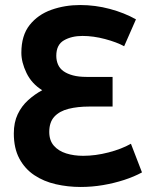

<svg xmlns="http://www.w3.org/2000/svg" viewBox="-20 -729 600 764"><path d="M301 15Q250 15 202 4Q154 -7 116.5 -32Q79 -57 57 -98Q35 -139 35 -198Q35 -242 50.5 -274.5Q66 -307 92 -330.5Q118 -354 148 -370Q106 -396 85.5 -438.5Q65 -481 65 -519Q65 -588 98 -629.5Q131 -671 184.5 -690Q238 -709 299 -709Q359 -709 417 -693.5Q475 -678 521 -652L474 -545Q445 -561 398.5 -573.5Q352 -586 308 -586Q265 -586 234.5 -568.5Q204 -551 204 -507Q204 -488 211 -472Q218 -456 233 -445.5Q248 -435 270.5 -429Q293 -423 324 -423H428V-305H335Q289 -305 253 -296Q217 -287 196.5 -265Q176 -243 176 -204Q176 -170 194.5 -149Q213 -128 243.5 -118.5Q274 -109 311 -109Q360 -109 412 -122.5Q464 -136 501 -157L545 -43Q514 -26 474 -13Q434 0 390 7.5Q346 15 301 15Z"/></svg>

Font: Ubuntu Sans Mono
Style: Bold
Weight: 700
Monospace: yes
Designer: Dalton Maag Ltd
Foundry: Dalton Maag Ltd
Version: Version 1.006